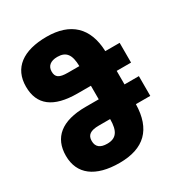

<svg xmlns="http://www.w3.org/2000/svg" viewBox="-181 -887 952 1019"><g transform="rotate(-30 294.5 -377.0)"><path d="M256 10C406 10 483 -65 486 -217H574V-338H486V-421H574V-542H486C481 -688 400 -764 254 -764C109 -764 27 -703 27 -589C27 -477 99 -421 247 -421H328V-338H247C100 -338 27 -276 27 -165C27 -52 109 10 256 10ZM257 -542C204 -542 185 -555 185 -590C185 -623 207 -643 250 -643C304 -643 326 -612 327 -542ZM250 -111C208 -111 185 -128 185 -165C185 -201 207 -217 259 -217H328C328 -143 305 -111 250 -111Z"/></g></svg>

Font: Noto Sans Georgian SemiCondensed Extra
Style: Regular
Weight: 800
Width: 4
Designer: Monotype Design Team
Foundry: Monotype Imaging Inc.
Version: Version 1.901